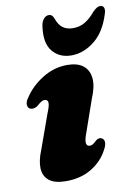

<svg xmlns="http://www.w3.org/2000/svg" viewBox="-83 -773 606 842"><g transform="rotate(-10 220.0 -352.0)"><path d="M272 -121.5Q258.5 -121.5 256.5 -135.5Q254.5 -149.5 267 -182L316 -322.5Q338 -374 334.5 -411Q331 -448 305.5 -467.8Q280 -487.5 235 -487.5Q176 -487.5 124 -455Q72 -422.5 42.5 -376.5Q30.5 -361 30.8 -347.5Q31 -334 40.5 -328Q46.5 -325 54.5 -325.2Q62.5 -325.5 73 -331Q86.5 -343 94.8 -348.2Q103 -353.5 110.5 -353.5Q124.5 -353.5 126 -340Q127.5 -326.5 112.5 -290.5L58.5 -140Q40 -95 41.5 -60.5Q43 -26 67.8 -6.2Q92.5 13.5 143 13.5Q208.5 13.5 256.8 -15.8Q305 -45 329 -91.5Q340 -110.5 340 -123.8Q340 -137 331.5 -142.5Q325 -147 318.5 -146.5Q312 -146 304 -140.5Q292.5 -129.5 286 -125.5Q279.5 -121.5 272 -121.5ZM289.6 -642Q319.3 -642 342.5 -655.8Q365.7 -669.5 388.6 -697Q407.5 -717 421.9 -717Q435 -717 438.8 -706.2Q442.6 -695.5 436.3 -678Q412.9 -602 364.5 -563.8Q316.2 -525.5 261.7 -525.5Q207.7 -525.5 177.1 -563.8Q146.5 -602 158.7 -678Q161.8 -695.5 171.5 -706.2Q181.2 -717 193.8 -717Q209.5 -717 216.3 -697Q226.6 -668 244.4 -655Q262.2 -642 289.6 -642Z"/></g></svg>

Font: Fraunces
Style: Italic
Weight: 900
Italic angle: -16°
Version: Version 1.000;[0bf87f6ff]